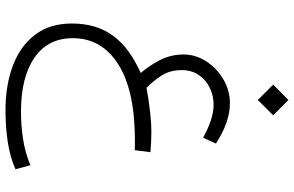

<svg xmlns="http://www.w3.org/2000/svg" viewBox="-200 -510 1039 678"><g transform="rotate(90 319.0 -170.5)"><path d="M278.3 -616.2 332.5 -669.9 386.7 -616.2 332.5 -562ZM465.8 -368.7Q433.1 -386.7 404.1 -396.2Q375 -405.8 349.1 -405.8Q317.9 -405.8 289.8 -392.3Q261.7 -378.9 244.4 -353.5Q227.1 -328.1 227.1 -293Q227.1 -251.5 247.1 -220.9Q267.1 -190.4 289.6 -168.9Q332.5 -176.8 373.3 -181.4Q414.1 -186 445.3 -186Q463.9 -186 481.9 -185.1Q500 -184.1 517.1 -182.6L509.8 -127.4Q498.5 -127.9 490.5 -127.9Q482.4 -127.9 476.1 -127.9Q298.8 -127.9 206.5 -69.1Q114.3 -10.3 114.3 91.3Q114.3 179.2 183.1 226.8Q252 274.4 374 274.4Q421.9 274.4 469.2 267.3Q516.6 260.3 563 241.2L577.1 293.9Q532.2 313.5 479.5 321.3Q426.8 329.1 368.7 329.1Q280.8 329.1 211.7 303.2Q142.6 277.3 102.5 225.1Q62.5 172.9 62.5 94.7Q62.5 7.8 105.7 -50.8Q148.9 -109.4 237.3 -148.4Q208.5 -182.1 190.2 -219.5Q171.9 -256.8 171.9 -299.3Q171.9 -342.3 196 -379.6Q220.2 -417 259.5 -440.2Q298.8 -463.4 344.2 -463.4Q410.2 -463.4 486.3 -414.1Z"/></g></svg>

Font: Vazir Thin FD-WOL-UI
Style: Thin-FD-WOL-UI
Weight: 100
Designer: Saber Rastikerdar
Foundry: Saber Rastikerdar
Version: Version 30.1.0